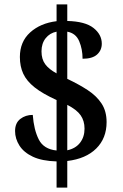

<svg xmlns="http://www.w3.org/2000/svg" viewBox="-20 -780 562 879"><path d="M239 -41Q172 -43 130.5 -62.5Q89 -82 69 -113.5Q49 -145 49 -180Q49 -217 73 -235.5Q97 -254 130 -254Q135 -186 157.5 -141.5Q180 -97 239 -91V-322Q175 -351 138.5 -380Q102 -409 86.5 -442.5Q71 -476 71 -519Q71 -589 118 -631.5Q165 -674 239 -683V-760H288V-684Q370 -682 408 -652Q446 -622 446 -580Q446 -550 424.5 -530.5Q403 -511 358 -511Q358 -555 342.5 -591.5Q327 -628 288 -635V-419Q341 -394 381.5 -367.5Q422 -341 445 -306Q468 -271 468 -221Q468 -147 420.5 -100Q373 -53 288 -43V79H239ZM239 -635Q208 -629 189 -605Q170 -581 170 -545Q170 -509 187 -486Q204 -463 239 -444ZM288 -92Q326 -100 346.5 -126.5Q367 -153 367 -191Q367 -227 349 -252.5Q331 -278 288 -300Z"/></svg>

Font: Noto Serif Ethiopic SemiCondensed SemiBold
Style: Regular
Weight: 600
Width: 4
Designer: Monotype Design Team
Foundry: Monotype Imaging Inc.
Version: Version 2.102; ttfautohint (v1.8.4.7-5d5b)